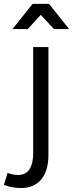

<svg xmlns="http://www.w3.org/2000/svg" viewBox="-78 -767 374 983"><path d="M172.9 -747.1 275.9 -618.2H198.2L130.9 -690.9L64 -618.2H-14.2L88.9 -747.1ZM91.8 16.1V-525.9H169.9V26.9Q169.9 108.9 132.1 152.8Q94.2 196.8 25.9 195.8Q-23.4 194.3 -58.1 179.2L-39.1 118.2Q-17.6 127.4 11.2 128.9Q91.8 130.4 91.8 16.1Z"/></svg>

Font: Montserrat-Arabic Light
Style: Regular
Weight: 300
Designer: Mohamed Gaber
Foundry: Kief Type Foundry
Version: Version 5.008;PS 005.008;hotconv 1.0.88;makeotf.lib2.5.64775